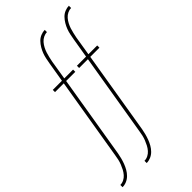

<svg xmlns="http://www.w3.org/2000/svg" viewBox="-310 -809 1097 1097"><g transform="rotate(-45 239.0 -260.0)"><path d="M-22 215V197Q-7 197 7 190Q21 183 31.5 171Q42 159 49.5 144.5Q57 130 62.5 116Q68 102 71.5 87Q75 72 77 57L160 -442H89V-460H163L183 -580Q186 -597 189.5 -614Q193 -631 199 -647Q205 -663 214.5 -679Q224 -695 236.5 -708Q249 -721 266 -728Q283 -735 299 -735V-717Q285 -717 270.5 -710Q256 -703 245.5 -691Q235 -679 227.5 -664.5Q220 -650 215.5 -636Q211 -622 207.5 -607Q204 -592 201 -577L182 -460H253V-442H179L96 60Q93 77 88.5 94Q84 111 78 127Q72 143 63 159Q54 175 41 188Q28 201 11.5 208Q-5 215 -22 215ZM173 215V197Q188 197 202 190Q216 183 226.5 171Q237 159 244.5 144.5Q252 130 257.5 116Q263 102 266.5 87Q270 72 272 57L355 -442H284V-460H358L378 -580Q381 -597 384.5 -614Q388 -631 394 -647Q400 -663 409.5 -679Q419 -695 431.5 -708Q444 -721 461 -728Q478 -735 494 -735V-717Q480 -717 465.5 -710Q451 -703 440.5 -691Q430 -679 422.5 -664.5Q415 -650 410.5 -636Q406 -622 402.5 -607Q399 -592 396 -577L377 -460H448V-442H374L291 60Q288 77 283.5 94Q279 111 273 127Q267 143 258 159Q249 175 236 188Q223 201 206.5 208Q190 215 173 215Z"/></g></svg>

Font: Iosevka Curly Thin
Style: Italic
Weight: 100
Italic angle: -9°
Monospace: yes
Designer: Belleve Invis
Foundry: Belleve Invis
Version: Version 22.1.2; ttfautohint (v1.8.4)